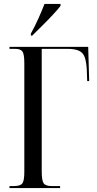

<svg xmlns="http://www.w3.org/2000/svg" viewBox="-20 -951 489 971"><path d="M28 0V-10H50Q83 -10 93 -23.5Q103 -37 103 -82V-631Q103 -677 93.5 -690.5Q84 -704 56 -704H28V-714H426L431 -541H421L419 -596Q417 -638 408.5 -661.5Q400 -685 379 -694.5Q358 -704 320 -704H191V-83Q191 -39 200.5 -24.5Q210 -10 242 -10H284V0ZM136 -781Q157 -819 174.5 -858Q192 -897 205 -931H286V-921Q273 -904 247.5 -876.5Q222 -849 193.5 -821Q165 -793 143 -771H136Z"/></svg>

Font: Noto Serif Display ExtraCondensed
Style: Regular
Weight: 400
Width: 2
Designer: Monotype Design Team
Foundry: Monotype Imaging Inc.
Version: Version 2.009